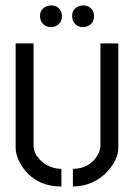

<svg xmlns="http://www.w3.org/2000/svg" viewBox="-20 -676 489 701"><path d="M126 -617.2Q126 -643.6 151.4 -653.3Q159.2 -656.2 166 -656.2Q194.3 -656.2 204.1 -630.9Q206.1 -624 206.1 -617.2Q206.1 -588.9 179.7 -579.1Q172.9 -577.1 166 -577.1Q139.6 -577.1 128.9 -601.6Q126 -609.4 126 -617.2ZM243.2 -617.2Q243.2 -643.6 268.6 -653.3Q276.4 -656.2 283.2 -656.2Q311.5 -656.2 321.3 -630.9Q323.2 -624 323.2 -617.2Q323.2 -588.9 296.9 -579.1Q290 -577.1 283.2 -577.1Q256.8 -577.1 246.1 -601.6Q243.2 -609.4 243.2 -617.2ZM37.1 -137.7V-517.6H102.5V-145.5Q102.5 -108.4 140.6 -80.1Q169.9 -59.6 204.1 -59.6V4.9Q110.4 4.9 61.5 -67.4Q37.1 -104.5 37.1 -137.7ZM246.1 4.9V-59.6Q303.7 -59.6 334 -105.5Q346.7 -126 346.7 -145.5V-517.6H412.1V-137.7Q412.1 -93.8 372.1 -49.8Q321.3 3.9 246.1 4.9Z"/></svg>

Font: Post No Bills Colombo Medium
Style: Regular
Weight: 500
Designer: Kosala Senevirathne, Siva Puranthara, Lasantha Premarathna, Tharique Azeez
Foundry: Mooniak
Version: Version 1.220 ; ttfautohint (v1.6)